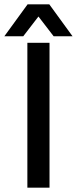

<svg xmlns="http://www.w3.org/2000/svg" viewBox="-56 -864 354 884"><path d="M70 0V-667H172V0ZM-36 -697 71 -844H171L278 -697H191L121 -788L51 -697Z"/></svg>

Font: Epunda Sans Medium
Style: Regular
Weight: 500
Designer: Simon Atzbach
Foundry: typofactur
Version: Version 2.204; ttfautohint (v1.8.4.7-5d5b)